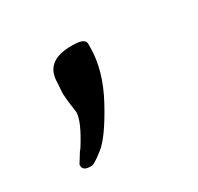

<svg xmlns="http://www.w3.org/2000/svg" viewBox="-66 -179 390 378"><g transform="rotate(-30 128.5 9.5)"><path d="M69.8 -39.1 70.8 -53.7Q70.8 -102.5 130.4 -102.5H133.8Q161.6 -102.5 161.6 -89.8V-81.5Q161.6 -29.3 130.1 28.6Q98.6 86.4 76.2 104.2Q53.7 122.1 47.4 122.1H44.9Q27.8 122.1 27.8 110.4V107.9Q27.8 107.4 41.5 85.9L45.4 81.1Q74.2 35.6 74.2 15.1L71.8 -2.4L70.3 -14.2L69.3 -27.8V-33.2Z"/></g></svg>

Font: Averia Sans Libre Light
Style: Italic
Weight: 300
Italic angle: -8.5°
Version: Version 1.002